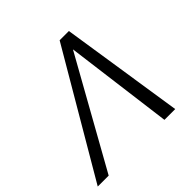

<svg xmlns="http://www.w3.org/2000/svg" viewBox="-169 -814 969 969"><g transform="rotate(-45 315.5 -329.0)"><path d="M385 -658H451L552 0H475L400 -578L77 0H-1Z"/></g></svg>

Font: LXGW Bright GB
Style: Italic
Weight: 400
Italic angle: -12°
Designer: Christian Thalmann (Catharsis Fonts)
Foundry: LXGW / Christian Thalmann (Catharsis Fonts) / Fontworks Inc.
Version: Version 5.510